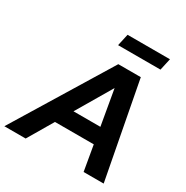

<svg xmlns="http://www.w3.org/2000/svg" viewBox="-257 -1052 1173 1214"><g transform="rotate(30 329.5 -445.0)"><path d="M-59 0 368.8 -700H533.1L666.2 0H519.6L487.9 -183.5H204.5L96.5 0ZM272.4 -300.3H468.7L424 -557.6ZM307.4 -803.5 326.6 -890.2H636.1L616.9 -803.5Z"/></g></svg>

Font: Red Hat Display VF
Style: Italic
Weight: 300
Italic angle: -12°
Designer: Pentagram, MCKL
Foundry: Pentagram, MCKL
Version: Version 1.023